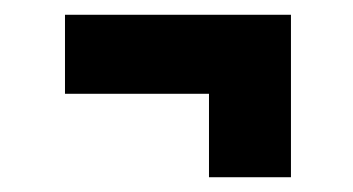

<svg xmlns="http://www.w3.org/2000/svg" viewBox="-20 -393 478 260"><path d="M263 -153V-266H68V-373H374V-153Z"/></svg>

Font: Inconsolata SemiCondensed ExtraBold
Style: Regular
Weight: 800
Width: 4
Monospace: yes
Designer: Raph Levien, Cyreal, Brenton Simpson
Foundry: Raph Levien, Cyreal, Google
Version: Version 3.100; ttfautohint (v1.8.4.7-5d5b)